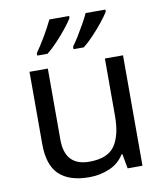

<svg xmlns="http://www.w3.org/2000/svg" viewBox="-86 -837 790 918"><g transform="rotate(-10 309.0 -378.0)"><path d="M533 -536V0H461L448 -71H444Q418 -29 372 -9.5Q326 10 274 10Q177 10 128 -36.5Q79 -83 79 -185V-536H168V-191Q168 -63 287 -63Q376 -63 410.5 -113Q445 -163 445 -257V-536ZM488 -756Q478 -739 455 -710Q432 -681 405 -652.5Q378 -624 355 -606H305V-618Q319 -637 335 -663Q351 -689 366.5 -716.5Q382 -744 392 -766H488ZM312 -756Q302 -739 279 -710Q256 -681 229 -652.5Q202 -624 179 -606H129V-618Q150 -647 175 -689.5Q200 -732 216 -766H312Z"/></g></svg>

Font: Noto Sans Thai Looped
Style: Regular
Weight: 400
Designer: Sasikarn Vongin, Ben Mitchell
Foundry: The Fontpad Ltd
Version: Version 1.001; ttfautohint (v1.8.4.7-5d5b)